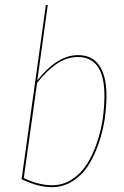

<svg xmlns="http://www.w3.org/2000/svg" viewBox="-20 -752 506 781"><path d="M297.4 -527.8Q355 -527.8 384 -485.4Q413.1 -442.9 413.1 -362.3Q413.1 -314.9 405.5 -265.4Q397.9 -215.8 380.6 -166.3Q363.3 -116.7 338.4 -77.9Q313.5 -39.1 275.1 -14.9Q236.8 9.3 191.4 9.3Q134.8 9.3 67.9 -22.9L166.5 -731L174.3 -731.9L131.8 -424.8Q212.9 -527.8 297.4 -527.8ZM296.9 -520Q252 -520 211.9 -493.2Q171.9 -466.3 130.9 -415L76.7 -27.8Q137.7 1.5 191.9 1.5Q236.3 1.5 272.9 -22.5Q309.6 -46.4 333.5 -84.2Q357.4 -122.1 374 -170.9Q390.6 -219.7 397.7 -268.1Q404.8 -316.4 404.8 -362.3Q404.8 -520 296.9 -520Z"/></svg>

Font: Fira Sans Compressed Eight
Style: Italic
Weight: 100
Width: 3
Italic angle: -8°
Designer: Carrois Corporate & Edenspiekermann AG
Foundry: Carrois Corporate GbR & Edenspiekermann AG
Version: Version 4.203;PS 004.203;hotconv 1.0.88;makeotf.lib2.5.64775